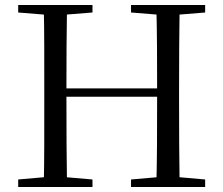

<svg xmlns="http://www.w3.org/2000/svg" viewBox="-20 -748 893 768"><path d="M52.8 0V-30.1L189.7 -42.1H210.4L349.9 -30.1V0ZM154.9 0Q156.9 -83.6 157 -167.7Q157.1 -251.7 157.1 -336.8V-391.1Q157.1 -476.1 157 -560.4Q156.9 -644.8 154.9 -728H248.1Q246.7 -645.2 246.2 -560.7Q245.7 -476.1 245.7 -391.1V-367.4Q245.7 -260.1 246.2 -172.1Q246.7 -84.1 248.1 0ZM201.8 -361V-394.3H653.2V-361ZM504.1 0V-30.1L642.6 -42.1H663.9L800.6 -30.1V0ZM605.3 0Q607.5 -83.6 608 -171.6Q608.5 -259.5 608.5 -367.4V-391.1Q608.5 -476.1 608 -560.4Q607.5 -644.8 605.3 -728H698.6Q697.3 -645.2 696.8 -560.7Q696.3 -476.1 696.3 -391.1V-336.8Q696.3 -252.2 696.8 -168.1Q697.3 -84.1 698.6 0ZM52.8 -698V-728H349.9V-698L210.4 -686.9H189.7ZM504.1 -698V-728H800.6V-698L663.9 -686.9H642.6Z"/></svg>

Font: Source Han Serif JP VF
Style: Regular
Weight: 250
Designer: Ryoko NISHIZUKA 西塚涼子 (kana & ideographs); Frank Grießhammer (Latin, Greek & Cyrillic); Wenlong ZHANG 张文龙 (bopomofo); San
Foundry: Adobe
Version: Version 2.001;hotconv 1.1.0;makeotfexe 2.6.0